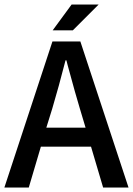

<svg xmlns="http://www.w3.org/2000/svg" viewBox="-22 -840 596 860"><path d="M-2.4 0 212.9 -654.3H337.9L553.7 0H439.9L385.7 -183.1H161.1L106.9 0ZM271.5 -569.8Q241.2 -451.2 211.9 -353L185.5 -268.1H361.3L335.9 -353Q317.9 -411.6 281.7 -545.4L275.4 -569.8ZM419.9 -819.8 304.2 -704.1H213.9L298.8 -819.8Z"/></svg>

Font: Varta
Style: Bold
Weight: 700
Designer: Joana Correia, Viktoriya Grabowska, Eben Sorkin
Foundry: Sorkin Type
Version: Version 1.002; ttfautohint (v1.3) -l 8 -r 24 -G 200 -x 12 -H